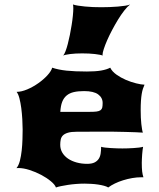

<svg xmlns="http://www.w3.org/2000/svg" viewBox="-20 -828 707 853"><path d="M53.2 -81.1Q63 -92.8 68.4 -113.8Q73.7 -134.8 76.4 -159.4Q79.1 -184.1 79.8 -209Q80.6 -233.9 80.6 -252.9Q80.6 -272.9 79.1 -298.3Q77.6 -323.7 74.5 -347.9Q71.3 -372.1 66.2 -391.6Q61 -411.1 53.7 -419.9Q75.2 -419.9 101.1 -430.9Q127 -441.9 150.1 -458.3Q173.3 -474.6 190.4 -493.2Q207.5 -511.7 211.9 -527.3Q238.8 -518.1 275.4 -514.2Q312 -510.3 366.2 -510.3Q404.3 -510.3 429.2 -514.6Q454.1 -519 469.7 -527.3Q478 -510.3 497.3 -496.6Q516.6 -482.9 539.3 -473.1Q562 -463.4 584.7 -457.8Q607.4 -452.1 622.1 -451.7Q618.2 -443.4 615 -433.6Q611.8 -423.8 609.6 -410.6Q607.4 -397.5 606.2 -379.6Q605 -361.8 605 -337.9Q605 -321.3 605.7 -305.7Q606.4 -290 607.9 -276.9Q609.4 -263.7 611.1 -253.7Q612.8 -243.7 614.7 -238.8Q602.5 -239.7 582 -240.5Q561.5 -241.2 537.1 -241.9Q512.7 -242.7 486.1 -242.9Q459.5 -243.2 435.5 -243.2Q407.2 -243.2 379.2 -242.9Q351.1 -242.7 321.3 -242.7Q296.4 -242.7 281.7 -238.3Q267.1 -233.9 259.5 -226.3Q252 -218.8 249.8 -208Q247.6 -197.3 247.6 -184.6Q247.6 -165.5 256.8 -149.9Q266.1 -134.3 282.2 -123.3Q298.3 -112.3 320.3 -106.2Q342.3 -100.1 367.2 -100.1Q387.7 -100.1 399.9 -106.2Q412.1 -112.3 418.7 -122.6Q425.3 -132.8 427.2 -146.5Q429.2 -160.2 429.2 -175.8Q435.1 -173.8 446.8 -172.4Q458.5 -170.9 472.2 -170.2Q485.8 -169.4 499.8 -168.9Q513.7 -168.5 523.9 -168.5Q534.2 -168.5 547.4 -168.9Q560.5 -169.4 573.5 -170.2Q586.4 -170.9 597.7 -172.4Q608.9 -173.8 615.7 -175.8Q614.7 -170.4 613.5 -161.4Q612.3 -152.3 611.6 -142.1Q610.8 -131.8 610.4 -121.6Q609.9 -111.3 609.9 -104.5Q609.9 -80.6 611.6 -66.2Q613.3 -51.8 617.2 -40.5H608.4Q588.4 -40.5 567.4 -36.9Q546.4 -33.2 526.9 -27.1Q507.3 -21 490.2 -12.7Q473.1 -4.4 460.9 4.9Q454.1 0.5 442.1 -2.7Q430.2 -5.9 415.8 -8.1Q401.4 -10.3 385.5 -11.2Q369.6 -12.2 355 -12.2Q337.4 -12.2 318.4 -10.7Q299.3 -9.3 282 -6.6Q264.6 -3.9 250.5 -1Q236.3 2 228.5 4.9Q224.1 -7.8 205.8 -22.9Q187.5 -38.1 163.1 -51Q138.7 -64 111.3 -72.8Q84 -81.5 61.5 -81.5Q59.1 -81.5 57.1 -81.3Q55.2 -81.1 53.2 -81.1ZM377.9 -331.1Q397.5 -331.1 408.9 -332.5Q420.4 -334 426.5 -338.4Q432.6 -342.8 434.3 -350.3Q436 -357.9 436 -370.6Q436 -394 416 -408.7Q396 -423.3 353.5 -423.3Q327.1 -423.3 308.1 -418.9Q289.1 -414.6 276.1 -403.8Q263.2 -393.1 256.3 -375.5Q249.5 -357.9 248 -331.1ZM260.7 -581.1Q265.6 -586.4 271 -600.3Q276.4 -614.3 281.2 -632.8Q286.1 -651.4 290.5 -673.3Q294.9 -695.3 298.3 -716.8Q301.8 -738.3 303.7 -757.8Q305.7 -777.3 305.7 -791Q305.7 -802.2 304.2 -808.1Q312.5 -805.2 326.4 -803Q340.3 -800.8 357.2 -799.1Q374 -797.4 393.1 -796.6Q412.1 -795.9 430.7 -795.9Q448.2 -795.9 467.3 -796.6Q486.3 -797.4 503.9 -798.8Q521.5 -800.3 535.9 -802.5Q550.3 -804.7 558.1 -808.1Q545.9 -798.8 532 -781Q518.1 -763.2 504.6 -741.2Q491.2 -719.2 478.5 -695.3Q465.8 -671.4 456.3 -649.7Q446.8 -627.9 441.2 -610.6Q435.5 -593.3 435.5 -584.5Q435.5 -582 436 -581.1Q432.1 -583 423.1 -584.7Q414.1 -586.4 401.9 -587.9Q389.6 -589.4 375 -590.1Q360.4 -590.8 345.2 -590.8Q330.6 -590.8 316.9 -590.1Q303.2 -589.4 291.7 -587.9Q280.3 -586.4 272.2 -584.7Q264.2 -583 260.7 -581.1Z"/></svg>

Font: Arbutus
Style: Regular
Weight: 400
Designer: Karolina Lach
Foundry: Sorkin Type Co.
Version: Version 1.003